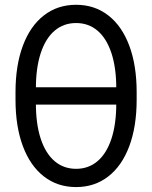

<svg xmlns="http://www.w3.org/2000/svg" viewBox="-20 -759 627 791"><path d="M43.9 -348.1V-379.4Q43.9 -489.3 74.2 -570.6Q104.5 -651.9 160.9 -695.6Q217.3 -739.3 293.5 -739.3Q369.6 -739.3 426 -695.6Q482.4 -651.9 512.7 -570.6Q543 -489.3 543 -379.4V-348.1Q543 -238.3 512.7 -157Q482.4 -75.7 426 -32Q369.6 11.7 293.5 11.7Q217.3 11.7 160.9 -32Q104.5 -75.7 74.2 -157Q43.9 -238.3 43.9 -348.1ZM459 -332.5V-395Q459 -480 439 -540.5Q418.9 -601.1 381.8 -632.6Q344.7 -664.1 293.5 -664.1Q242.2 -664.1 205.1 -632.6Q168 -601.1 147.9 -540.5Q127.9 -480 127.9 -395V-332.5Q127.9 -247.6 147.9 -187Q168 -126.5 205.1 -95Q242.2 -63.5 293.5 -63.5Q344.7 -63.5 381.8 -95Q418.9 -126.5 439 -187Q459 -247.6 459 -332.5ZM104 -399.4H485.8V-328.1H104Z"/></svg>

Font: Intratopia Thin
Style: Regular
Weight: 100
Designer: Rasmus Andersson
Foundry: rsms
Version: Version 3.000;Glyphs 3.2.3 (3260)